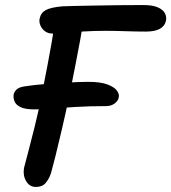

<svg xmlns="http://www.w3.org/2000/svg" viewBox="-20 -728 678 760"><path d="M116 -295Q81 -295 62.5 -303.5Q44 -312 38 -325.5Q32 -339 34 -354Q37 -366 46.5 -374.5Q56 -383 77 -386Q115 -392 161 -395.5Q207 -399 252 -401.5Q297 -404 330 -404Q379 -404 406 -393.5Q433 -383 443 -369Q453 -355 450 -343Q448 -329 434 -318.5Q420 -308 400 -308Q332 -308 277 -304.5Q222 -301 181.5 -298Q141 -295 116 -295ZM122 12Q97 12 83.5 -11Q70 -34 75 -63Q79 -79 90.5 -122Q102 -165 117 -225.5Q132 -286 145 -352Q158 -416 167.5 -467Q177 -518 184.5 -560Q192 -602 196 -639L309 -644Q306 -617 298 -573Q290 -529 279 -473Q268 -417 255 -352Q240 -281 225.5 -218.5Q211 -156 199.5 -110Q188 -64 182 -43Q174 -19 160.5 -3.5Q147 12 122 12ZM189 -595Q171 -595 158.5 -604Q146 -613 140 -627Q134 -641 137 -655Q142 -678 162 -688.5Q182 -699 227 -703Q242 -704 276.5 -704.5Q311 -705 356 -706Q401 -707 451 -707.5Q501 -708 547 -708Q584 -708 604.5 -699Q625 -690 632.5 -676Q640 -662 637 -646Q632 -624 612 -613.5Q592 -603 558 -603Q520 -603 477 -604.5Q434 -606 398 -606Q353 -606 311.5 -603.5Q270 -601 238 -598Q206 -595 189 -595Z"/></svg>

Font: Shantell Sans Medium
Style: Italic
Weight: 500
Italic angle: -11°
Designer: Stephen Nixon, Anya Danilova, Shantell Martin
Foundry: Arrow Type
Version: Version 1.011;[c5ecc13dd]